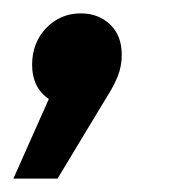

<svg xmlns="http://www.w3.org/2000/svg" viewBox="-54 -153 286 287"><path d="M128 -71Q128 -54 122 -39Q116 -24 105 -7L32 114H-34L19 -5Q-6 -22 -6 -56Q-6 -89 15 -111Q36 -133 67 -133Q93 -133 110.5 -116.5Q128 -100 128 -71Z"/></svg>

Font: TypoPRO Montserrat Alternates
Style: Italic
Weight: 500
Italic angle: -11.3°
Designer: Julieta Ulanovsky
Foundry: Julieta Ulanovsky
Version: Version 6.001